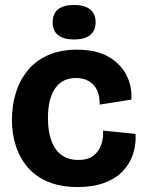

<svg xmlns="http://www.w3.org/2000/svg" viewBox="-20 -739 583 773"><path d="M293 14Q225 14 175 -6.5Q125 -27 92.5 -64.5Q60 -102 44 -151Q28 -200 28 -257Q28 -315 44 -366Q60 -417 92 -456Q124 -495 173.5 -517Q223 -539 290 -539Q366 -539 415 -511.5Q464 -484 488 -438.5Q512 -393 509 -338L381 -318Q382 -354 370 -377.5Q358 -401 336.5 -413Q315 -425 286 -425Q260 -425 239.5 -415.5Q219 -406 204 -386Q189 -366 181 -335.5Q173 -305 173 -264Q173 -209 187.5 -171Q202 -133 229 -114Q256 -95 295 -95Q334 -95 356.5 -112.5Q379 -130 388 -157.5Q397 -185 395 -213L526 -200Q528 -157 515.5 -118.5Q503 -80 474.5 -50Q446 -20 400.5 -3Q355 14 293 14ZM278 -580Q236 -580 214 -597.5Q192 -615 192 -649Q192 -684 214 -701.5Q236 -719 278 -719Q321 -719 343 -701Q365 -683 365 -649Q365 -616 343 -598Q321 -580 278 -580Z"/></svg>

Font: Bricolage Grotesque 72pt
Style: Bold
Weight: 700
Designer: Mathieu Triay
Foundry: Atelier Triay
Version: Version 1.001;gftools[0.9.33.dev8+g029e19f]